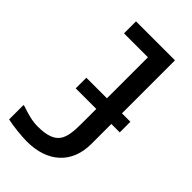

<svg xmlns="http://www.w3.org/2000/svg" viewBox="-228 -795 873 873"><g transform="rotate(45 208.5 -358.5)"><path d="M347.7 -317.9H401.9V-386.2H347.7V-727.1H97.2V-649.9H251V-386.2H118.7V-317.9H251V-225.6C251 -169.4 246.6 -136.2 230.5 -112.3C212.9 -86.4 178.2 -72.8 119.6 -72.8C84 -72.8 49.3 -82.5 9.8 -96.2H4.4V-3.9C21.5 0 43.5 3.4 69.3 6.3C95.2 8.8 116.7 10.3 132.8 10.3C263.7 10.3 347.7 -63 347.7 -189Z"/></g></svg>

Font: SG Kara SemiBold
Style: Regular
Weight: 400
Designer: Damoon Khanjanzadeh
Version: Version 1.000